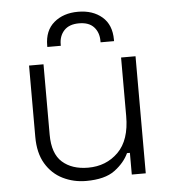

<svg xmlns="http://www.w3.org/2000/svg" viewBox="-51 -737 713 794"><g transform="rotate(-5 305.5 -340.0)"><path d="M81 -190V-486H141V-194Q141 -115 181 -79.5Q221 -44 288 -44Q363 -44 413 -93.5Q463 -143 463 -243V-486H523V0H465V-90H453Q435 -51 394 -20.5Q353 10 275 10Q223 10 178.5 -12Q134 -34 107.5 -78.5Q81 -123 81 -190ZM163 -556V-562Q163 -624 202 -657Q241 -690 302 -690Q363 -690 401.5 -657Q440 -624 440 -562V-556H384V-562Q384 -597 363.5 -619.5Q343 -642 302 -642Q261 -642 240 -619.5Q219 -597 219 -562V-556Z"/></g></svg>

Font: Space 7353
Style: Regular
Weight: 400
Designer: Christine Claussen + Ruben Lyon  (Space 7353)
Version: Version 1.000;FEAKit 1.0